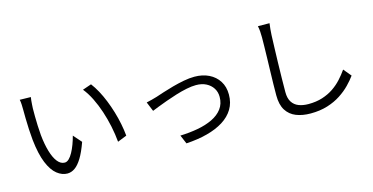

<svg xmlns="http://www.w3.org/2000/svg" viewBox="-81 -1179 3162 1628"><g transform="rotate(-15 1500.0 -364.5)"><path d="M223.3 -697.8Q221.1 -685.9 219.3 -668.2Q217.5 -650.4 216.5 -632.2Q215.4 -614 214.8 -600.8Q214.2 -569.6 214.7 -530.2Q215.2 -490.8 216.8 -448.3Q218.4 -405.7 222 -364.4Q230.4 -281.1 249 -218.4Q267.5 -155.7 295.1 -121.1Q322.6 -86.5 358.3 -86.5Q377.2 -86.5 395.2 -103.7Q413.3 -121 429.4 -150.5Q445.6 -179.9 459.2 -216.3Q472.7 -252.7 482.4 -289.9L545.2 -218.5Q515.1 -134.2 484.5 -84.4Q453.8 -34.7 422.3 -12.9Q390.8 8.9 356.6 8.9Q309.8 8.9 266 -25.5Q222.2 -59.9 190 -137.5Q157.9 -215.1 143.9 -344.4Q139.5 -388.1 137 -438.8Q134.5 -489.5 133.7 -535.8Q132.9 -582.1 132.9 -610.7Q132.9 -628.2 131.8 -655.3Q130.7 -682.3 126.3 -699.8ZM744 -670.2Q770.6 -635.6 795.1 -590.4Q819.7 -545.2 840.3 -493.5Q861 -441.9 877.4 -387.1Q893.8 -332.4 904.6 -278Q915.4 -223.5 920.2 -172.6L839.7 -140.4Q833.5 -208.4 818.9 -278.7Q804.3 -348.9 782.1 -415.7Q760 -482.4 731 -541Q701.9 -599.7 666.5 -643.4Z M1160.4 -399.2Q1182.8 -403.8 1206.5 -410.2Q1230.1 -416.5 1253.9 -423.5Q1280.1 -432.1 1321.8 -445.9Q1363.5 -459.6 1412.7 -473Q1461.9 -486.4 1512.2 -496Q1562.6 -505.6 1606.8 -505.6Q1678 -505.6 1733 -478.7Q1787.9 -451.8 1819.5 -402.3Q1851.1 -352.9 1851.1 -284.4Q1851.1 -212.1 1818.2 -157.6Q1785.3 -103 1724.6 -64.9Q1663.9 -26.8 1580.5 -5Q1497.2 16.8 1396.2 22.9L1363.5 -54.1Q1444.8 -56.7 1518.1 -70.1Q1591.3 -83.5 1648.2 -110.8Q1705 -138.1 1737.6 -181.4Q1770.2 -224.8 1770.2 -285.6Q1770.2 -328.5 1749 -361.7Q1727.8 -394.8 1690.2 -414.2Q1652.5 -433.5 1600.9 -433.5Q1563.9 -433.5 1517.7 -424.1Q1471.5 -414.7 1422.9 -399.7Q1374.4 -384.7 1329.3 -368.4Q1284.3 -352.1 1249 -338.4Q1213.6 -324.7 1194.4 -316.6Z M2340.2 -779Q2336.4 -754.4 2334.3 -728.9Q2332.1 -703.3 2330.7 -678.3Q2329.3 -636.2 2327 -574.2Q2324.7 -512.2 2323 -442.5Q2321.3 -372.8 2320 -304Q2318.7 -235.2 2318.7 -179.6Q2318.7 -124.9 2339.8 -92.2Q2360.8 -59.5 2398 -45.2Q2435.1 -31 2482.6 -31Q2550.9 -31 2605.7 -48.5Q2660.5 -66.1 2703.7 -95.4Q2746.8 -124.7 2780.5 -161.7Q2814.2 -198.7 2841.2 -237.7L2897.5 -169.8Q2872.1 -134.4 2834.4 -95.7Q2796.7 -57 2745.8 -23.8Q2694.9 9.5 2628.7 30.2Q2562.5 50.8 2480.3 50.8Q2408.6 50.8 2353.7 29Q2298.9 7.2 2268 -41.7Q2237.2 -90.6 2237.2 -172.1Q2237.2 -216.8 2238.2 -271.3Q2239.2 -325.9 2241 -383.9Q2242.8 -441.9 2244.1 -497.5Q2245.4 -553 2246.4 -600.1Q2247.4 -647.1 2247.4 -678.3Q2247.4 -706.5 2245.5 -732.2Q2243.5 -758 2238.5 -779.8Z"/></g></svg>

Font: Noto Sans TC
Style: Regular
Weight: 100
Designer: Ryoko NISHIZUKA 西塚涼子 (kana, bopomofo & ideographs); Paul D. Hunt (Latin, Greek & Cyrillic); Sandoll Communications 산돌커뮤니
Foundry: Adobe
Version: Version 2.004;hotconv 1.0.118;makeotfexe 2.5.65603